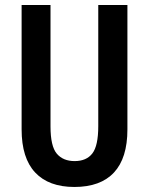

<svg xmlns="http://www.w3.org/2000/svg" viewBox="-20 -785 593 764"><path d="M487 -270Q487 -156 433.5 -98.5Q380 -41 276 -41Q174 -41 120 -98.5Q66 -156 66 -270V-765H181V-282Q181 -203 206 -173.5Q231 -144 277 -144Q324 -144 347.5 -174.5Q371 -205 371 -283V-765H487Z"/></svg>

Font: Noto Sans Tamil UI ExtraCondensed SemiBold
Style: Regular
Weight: 600
Width: 2
Designer: Jelle Bosma - Monotype Design Team
Foundry: Monotype Imaging Inc.
Version: Version 2.004; ttfautohint (v1.8.4.7-5d5b)